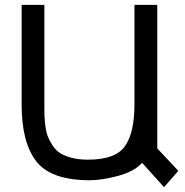

<svg xmlns="http://www.w3.org/2000/svg" viewBox="-20 -736 770 797"><path d="M345.2 -73.2Q459 -73.2 498.5 -128.9Q538.1 -184.6 538.1 -303.2V-715.8H632.8V-120.1L720.2 -26.9L661.1 41L569.8 -60.1Q537.6 -23.9 470.2 -5.9Q402.8 12.2 353 12.2Q191.9 12.2 130.9 -65.9Q69.8 -144 69.8 -301.8V-715.8H164.1V-303.2Q164.1 -268.1 164.6 -256.3Q165.5 -233.9 168.5 -211.9Q172.4 -184.1 179.2 -168Q188 -147.5 199.2 -130.9Q212.4 -110.8 231 -99.6Q250.5 -87.9 278.8 -80.6Q308.1 -73.2 345.2 -73.2Z"/></svg>

Font: Miedinger*
Style: Book
Weight: 400
Version: Version 001.000